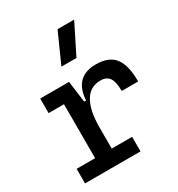

<svg xmlns="http://www.w3.org/2000/svg" viewBox="-187 -916 960 1036"><g transform="rotate(-30 293.0 -397.5)"><path d="M257.8 -222.7 227.5 -384.8H267.6Q276.4 -527.3 410.2 -527.3Q490.2 -527.3 526.4 -481.4Q562.5 -435.5 562.5 -333H460Q460 -389.6 443.1 -414.6Q426.3 -439.5 388.7 -439.5Q322.8 -439.5 290.3 -383.1Q257.8 -326.7 257.8 -222.7ZM39.1 0V-90.8H384.8V0ZM154.3 0V-517.6H238.3L257.8 -369.1V0ZM58.6 -426.8V-517.6H231.4L241.2 -426.8ZM243.7 -609.4 326.7 -794.9H430.2L337.4 -609.4Z"/></g></svg>

Font: Cascadia Code
Style: Regular
Weight: 400
Designer: Aaron Bell
Foundry: Saja Typeworks
Version: Version 2404.023